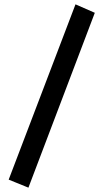

<svg xmlns="http://www.w3.org/2000/svg" viewBox="-20 -743 457 885"><path d="M111 122 20 85 328 -723 417 -684Z"/></svg>

Font: Eczar SemiBold
Style: Regular
Weight: 600
Designer: Vaibhav Singh
Foundry: Rosetta Type Foundry
Version: Version 2.000